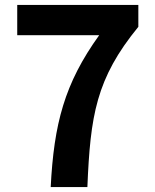

<svg xmlns="http://www.w3.org/2000/svg" viewBox="-20 -760 629 780"><path d="M186 0H335C347 -290 370 -441 542 -651V-740H50V-617H383C242 -421 199 -257 186 0Z"/></svg>

Font: Source Han Sans SC Bold
Style: Regular
Weight: 700
Designer: Ryoko NISHIZUKA (kana & ideographs); Paul D. Hunt (Latin, Greek & Cyrillic); Wenlong ZHANG (bopomofo); Sandoll Communica
Foundry: Adobe Systems Incorporated
Version: Version 1.001;PS 1.001;hotconv 1.0.78;makeotf.lib2.5.61930